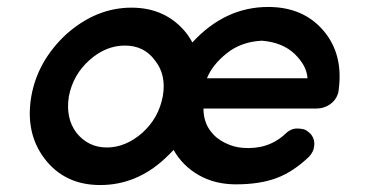

<svg xmlns="http://www.w3.org/2000/svg" viewBox="-20 -530 1095 552"><path d="M658 0Q598 0 551.5 -26.5Q505 -53 479 -99Q467 -86 454 -74Q372 2 268 2Q166 2 108 -74Q52 -148 70 -253Q88 -355 171 -432Q257 -508 358 -508Q459 -508 518 -432Q520 -429 523 -424.5Q526 -420 528.5 -416Q531 -412 533 -408Q627 -510 751 -510Q851 -510 909 -443Q967 -376 954 -274Q954 -270 953 -268Q953 -263 951 -259Q945 -241 928 -229.5Q911 -218 890 -218H565Q565 -178 587 -151Q600 -133 625.5 -120Q651 -107 677 -105Q750 -99 799 -144Q816 -161 834.5 -160.5Q853 -160 860 -155.5Q867 -151 872 -146Q885 -132 883.5 -112.5Q882 -93 868 -79Q823 -36 775 -18Q727 0 658 0ZM448 -253Q459 -315 425 -357Q394 -399 339 -399Q284 -399 237 -357Q190 -315 178 -253Q168 -190 200 -148Q234 -106 287 -106Q341 -106 389 -148Q436 -190 448 -253ZM733 -413Q673 -410 631.5 -376.5Q590 -343 575 -305H864Q862 -341 827.5 -374.5Q793 -408 733 -413Z"/></svg>

Font: Quicksand
Style: Bold Italic
Weight: 700
Italic angle: -12°
Designer: Andrew Paglinawan
Foundry: Andrew Paglinawan
Version: 1.002